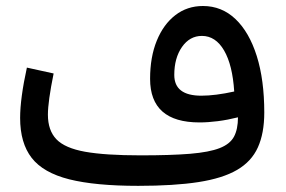

<svg xmlns="http://www.w3.org/2000/svg" viewBox="-20 -604 928 624"><path d="M753.4 -222.7Q720.2 -214.4 688 -210.2Q655.8 -206.1 628.4 -206.1Q467.8 -206.1 467.8 -347.7Q467.8 -418.5 489.5 -471.7Q511.2 -524.9 549.8 -554.7Q588.4 -584.5 639.6 -584.5Q700.7 -584.5 745.4 -542Q790 -499.5 814.5 -421.9Q838.9 -344.2 838.9 -238.3Q838.9 -170.9 818.1 -125Q797.4 -79.1 750.5 -51.8Q703.6 -24.4 624.8 -12.2Q545.9 0 429.2 0Q289.6 0 205.1 -21.2Q120.6 -42.5 83 -90.8Q45.4 -139.2 45.4 -220.7Q45.4 -252.4 51 -293.9Q56.6 -335.4 67.4 -384.3L154.3 -365.2Q135.7 -273.9 135.7 -231.4Q135.7 -180.2 163.3 -151.4Q190.9 -122.6 256.6 -110.8Q322.3 -99.1 437 -99.1Q535.6 -99.1 597.9 -104.2Q660.2 -109.4 693.8 -122.6Q727.5 -135.7 740.5 -159.9Q753.4 -184.1 753.4 -222.7ZM741.2 -306.6Q735.8 -392.6 708.3 -439.9Q680.7 -487.3 636.2 -487.3Q596.7 -487.3 571.5 -451.4Q546.4 -415.5 546.4 -360.4Q546.4 -293 634.3 -293Q679.7 -293 741.2 -306.6Z"/></svg>

Font: Estedad-FD Medium
Style: Regular
Weight: 500
Designer: Amin Abedi
Version: Version 7.3